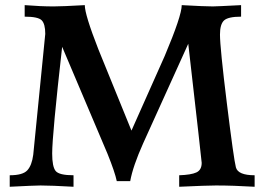

<svg xmlns="http://www.w3.org/2000/svg" viewBox="-20 -713 1031 733"><path d="M952.1 0Q869.6 -4.9 804.2 -4.9Q770 -4.9 664.1 0V-43.9Q709.5 -45.4 729.7 -54.7Q750 -64 750 -91.3Q750 -97.7 698.7 -545.9L526.4 -165.5Q487.3 -78.1 477.1 -21.5H425.8Q418.9 -55.2 390.6 -125.5L217.3 -534.2Q179.2 -197.3 179.2 -127Q179.2 -76.7 192.4 -60.3Q205.6 -43.9 260.7 -43.9V0Q175.3 -4.9 134.8 -4.9Q113.8 -4.9 17.1 0V-43.9Q66.9 -43.9 84.2 -62.7Q101.6 -81.5 106.9 -122.1L152.8 -583.5Q152.8 -621.6 139.2 -635.5Q125.5 -649.4 74.2 -649.4V-693.4Q135.7 -688.5 185.1 -688.5Q216.3 -688.5 303.7 -693.4Q303.7 -657.2 355.5 -524.9L481.9 -214.4L608.9 -499.5Q673.8 -653.3 673.8 -693.4Q761.2 -688.5 792.5 -688.5Q805.7 -688.5 900.4 -693.4V-649.4Q851.1 -649.4 835.4 -635Q819.8 -620.6 819.8 -581.1Q819.8 -531.7 846.2 -317.9Q872.6 -104 880.6 -74Q888.7 -43.9 952.1 -43.9Z"/></svg>

Font: Kelvinch
Style: Bold
Weight: 700
Designer: Paul James Miller
Foundry: High-Logic / Made with FontCreator
Version: Version 3.501;March 28, 2021;FontCreator 13.0.0.2683 64-bit